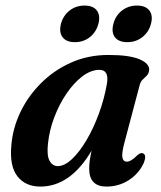

<svg xmlns="http://www.w3.org/2000/svg" viewBox="-20 -660 578 690"><path d="M426 -143Q417 -107.5 420 -93.2Q423 -79 435.5 -79Q451 -79 474 -102.5Q485.5 -112.5 493.5 -109Q508.5 -103.5 496 -73Q478 -35 442.2 -12.2Q406.5 10.5 362.5 10.5Q300.5 10.5 300.5 -54Q300.5 -67 302.5 -82.2Q304.5 -97.5 309 -118.5Q233 10.5 125 10.5Q71.5 10.5 42.5 -26.5Q13.5 -63.5 21 -140Q26 -199.5 53.2 -256.8Q80.5 -314 126.8 -360.5Q173 -407 234.8 -434.8Q296.5 -462.5 370 -462.5Q445.5 -462.5 481.8 -446.8Q518 -431 516 -408Q514.5 -395.5 507.8 -388.5Q501 -381.5 493.2 -374.5Q485.5 -367.5 482 -354.5ZM152.5 -145Q147.5 -101 158.2 -82Q169 -63 187.5 -63Q211.5 -63 238.5 -88.2Q265.5 -113.5 290.8 -156.2Q316 -199 335.5 -252Q355 -305 364.5 -360.5Q372 -409 337.5 -409Q307 -409 276.2 -385.8Q245.5 -362.5 219.2 -324Q193 -285.5 175.2 -238.8Q157.5 -192 152.5 -145ZM249 -508.5Q218.5 -508.5 205 -526.2Q191.5 -544 199 -574Q207 -604 230 -622Q253 -640 284 -640Q315 -640 328.2 -622Q341.5 -604 333.5 -574Q325.5 -544.5 302.8 -526.5Q280 -508.5 249 -508.5ZM437.5 -508.5Q406.5 -508.5 393 -526.2Q379.5 -544 387.5 -574Q395 -604 418.2 -622Q441.5 -640 472 -640Q503.5 -640 517 -622Q530.5 -604 522.5 -574Q514.5 -544.5 491.5 -526.5Q468.5 -508.5 437.5 -508.5Z"/></svg>

Font: Fraunces 72pt Soft SemiBold
Style: Italic
Weight: 600
Italic angle: -16°
Version: Version 1.000;[b76b70a41]